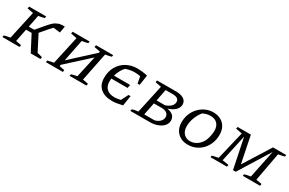

<svg xmlns="http://www.w3.org/2000/svg" viewBox="107 -1529 3808 2533"><g transform="rotate(30 2011.0 -262.0)"><path d="M0 0 5 -27Q26 -33 49.5 -38.5Q73 -44 97 -47L191 -476L99 -494L105 -524H365L360 -497Q340 -491 317 -485.5Q294 -480 270 -478L233 -293H316L423 -419Q450 -451 479 -478Q508 -505 547 -519.5Q586 -534 645 -531L627 -431L525 -444Q514 -433 501.5 -420Q489 -407 475 -391L386 -287L507 -51L585 -31L580 0H432L307 -240H222L183 -46L267 -30L262 0Z M663 0 668 -27Q695 -34 715.5 -38.5Q736 -43 760 -47L854 -476L762 -494L768 -524H1027L1022 -497Q1003 -492 981.5 -486.5Q960 -481 932 -478L866 -145L1206 -456L1211 -476L1118 -494L1124 -524H1386L1381 -497Q1362 -492 1340 -486.5Q1318 -481 1289 -478L1202 -46L1286 -30L1281 0H1024L1029 -27Q1051 -33 1073 -38.5Q1095 -44 1116 -47L1188 -375L850 -67L846 -46L926 -30L921 0Z M1673 8Q1558 8 1494.5 -48Q1431 -104 1431 -208Q1431 -304 1472.5 -377Q1514 -450 1587 -491Q1660 -532 1756 -532Q1786 -532 1825 -527.5Q1864 -523 1907 -513L1884 -359H1852L1833 -461Q1789 -470 1747 -470Q1681 -470 1610 -445Q1582 -414 1561.5 -375.5Q1541 -337 1529 -295H1776L1766 -244H1519Q1516 -222 1516 -200Q1516 -127 1558 -88.5Q1600 -50 1677 -50Q1717 -50 1770 -64L1823 -170H1855L1830 -15Q1776 -3 1740 2.5Q1704 8 1673 8Z M1949 0 1954 -26Q1969 -33 1991.5 -38Q2014 -43 2046 -46L2140 -477L2048 -495L2053 -524H2348Q2418 -524 2461.5 -496Q2505 -468 2505 -417Q2505 -367 2464.5 -328.5Q2424 -290 2357 -272Q2478 -249 2478 -157Q2478 -112 2447.5 -76.5Q2417 -41 2363.5 -20.5Q2310 0 2241 0ZM2326 -471H2215L2180 -293H2308Q2358 -309 2388.5 -338.5Q2419 -368 2419 -406Q2419 -438 2394.5 -454.5Q2370 -471 2326 -471ZM2131 -52H2287Q2334 -63 2364 -92.5Q2394 -122 2394 -161Q2394 -199 2365 -220Q2336 -241 2285 -241H2169Z M2826 8Q2761 8 2712 -19Q2663 -46 2636 -95Q2609 -144 2609 -210Q2609 -278 2632 -336Q2655 -394 2696.5 -438Q2738 -482 2793 -507Q2848 -532 2911 -532Q2976 -532 3025 -505Q3074 -478 3100.5 -429.5Q3127 -381 3127 -314Q3127 -246 3104.5 -187Q3082 -128 3041 -84.5Q3000 -41 2945.5 -16.5Q2891 8 2826 8ZM2830 -47Q2888 -47 2937.5 -83Q2987 -119 3014 -182Q3022 -202 3028.5 -228.5Q3035 -255 3038.5 -281Q3042 -307 3042 -325Q3042 -395 3004.5 -434Q2967 -473 2900 -473Q2845 -473 2786 -445Q2743 -392 2718.5 -326.5Q2694 -261 2694 -198Q2694 -129 2730.5 -88Q2767 -47 2830 -47Z M3170 0 3175 -26Q3201 -33 3224 -38Q3247 -43 3268 -46L3371 -477L3275 -495L3281 -524H3483L3565 -118L3820 -524H4022L4017 -498Q3990 -491 3968.5 -486.5Q3947 -482 3923 -478L3843 -45L3930 -30L3925 0H3662L3667 -26Q3690 -33 3713.5 -38Q3737 -43 3760 -46L3846 -469L3555 0H3513L3419 -457L3329 -45L3427 -30L3421 0Z"/></g></svg>

Font: Piazzolla SC
Style: Italic
Weight: 400
Italic angle: -11.3°
Designer: Juan Pablo del Peral
Foundry: Huerta Tipografica
Version: Version 1.330